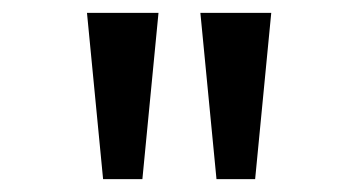

<svg xmlns="http://www.w3.org/2000/svg" viewBox="-20 -749 542 298"><path d="M140 -471 115 -729H226L201 -471ZM316 -471 291 -729H401L376 -471Z"/></svg>

Font: oriya25
Style: Book
Weight: 400
Designer: Jelle Bosma - Monotype Design Team
Foundry: Monotype Imaging Inc.
Version: Version 2.003